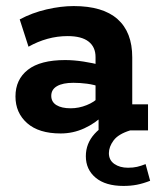

<svg xmlns="http://www.w3.org/2000/svg" viewBox="-20 -430 524 633"><path d="M180 10Q108 10 69.5 -24Q31 -58 31 -112Q31 -168 72 -200Q113 -232 195 -232Q223 -232 255.5 -227Q288 -222 312 -215L295 -203V-242Q295 -275 272 -293Q249 -311 203 -311Q169 -311 136.5 -302Q104 -293 74 -276L45 -366Q86 -388 133.5 -399Q181 -410 223 -410Q319 -410 367.5 -367Q416 -324 416 -241V-86H468V0H305V-66L323 -52Q295 -24 258 -7Q221 10 180 10ZM213 -73Q240 -73 266 -83.5Q292 -94 306 -110L295 -78V-171L312 -143Q290 -151 267 -154Q244 -157 222 -157Q187 -157 168 -146Q149 -135 149 -114Q149 -94 166 -83.5Q183 -73 213 -73ZM387 183Q328 183 295.5 156Q263 129 263 85Q263 43 292 11Q321 -21 372 -37L409 0Q370 12 354.5 33Q339 54 339 75Q339 98 357 110.5Q375 123 402 123Q419 123 432 120Q445 117 460 111L475 166Q452 175 431.5 179Q411 183 387 183Z"/></svg>

Font: Rokkitt
Style: Bold
Weight: 700
Designer: Vernon Adams
Foundry: Vernon Adams
Version: Version 3.103